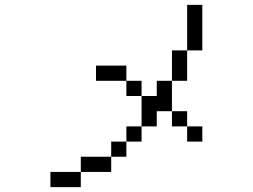

<svg xmlns="http://www.w3.org/2000/svg" viewBox="-20 -770 1040 790"><path d="M812.5 -187.5V-250H750V-187.5ZM312.5 -62.5H187.5V0H312.5ZM312.5 -62.5H437.5V-125H312.5ZM437.5 -125H500V-187.5H437.5ZM500 -187.5H562.5V-250H500ZM562.5 -250H625V-312.5H687.5V-250H750V-312.5H687.5Q687.5 -312.5 687.5 -437.5H625V-375H562.5Q562.5 -375 562.5 -250ZM562.5 -375V-437.5H500V-375ZM500 -437.5V-500H375V-437.5ZM687.5 -437.5H750Q750 -437.5 750 -562.5H687.5Q687.5 -562.5 687.5 -437.5ZM750 -562.5H812.5V-750H750Z"/></svg>

Font: BFUnifontExMono
Style: Regular
Weight: 500
Version: Version 15.0.06